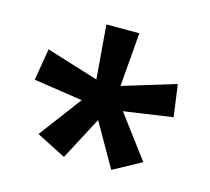

<svg xmlns="http://www.w3.org/2000/svg" viewBox="-74 -847 690 630"><g transform="rotate(15 270.5 -531.5)"><path d="M326 -760 311 -577 491 -632 506 -523 340 -499 448 -355 353 -303 269 -450 192 -304 92 -355 200 -499 34 -524 52 -632 229 -577 214 -760Z"/></g></svg>

Font: Noto Sans Thai Looped UI Condensed
Style: Bold
Weight: 700
Width: 3
Designer: Cadson Demak Team
Foundry: Cadson Demak Co., Ltd.
Version: Version 1.000